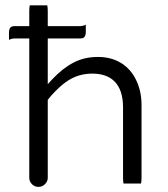

<svg xmlns="http://www.w3.org/2000/svg" viewBox="-20 -715 640 730"><path d="M93.3 -694.8Q91.3 -688.5 91.3 -672.9V-615.7H36.1Q24.9 -615.7 20 -610.8Q14.2 -605 14.2 -590.8V-563.5Q24.9 -568.8 36.1 -568.8H91.3V-39.1Q91.3 -24.9 101.6 -14.6Q111.8 -4.4 126 -4.4Q140.6 -4.4 151.1 -14.9Q161.6 -25.4 161.6 -39.1V-335.4Q178.2 -356.4 191.9 -369.6Q216.8 -395 241.2 -410.2Q281.2 -435.1 331.1 -435.1Q385.7 -435.1 415.5 -405.3Q447.8 -373 447.8 -306.6V-39.1Q447.8 -24.9 449.7 -17.1H516.1Q518.1 -23.4 518.1 -39.1V-316.4Q518.1 -367.7 498 -409.7Q478.5 -451.2 441.9 -474.6Q403.3 -498.5 352.5 -498.5Q300.3 -498.5 259.8 -477.1Q218.3 -455.6 179.2 -414.1L161.6 -395V-568.8H284.2Q295.4 -568.8 300.3 -573.7Q306.2 -579.6 306.2 -593.8V-621.1Q295.4 -615.7 284.2 -615.7H161.6V-672.9Q161.6 -687 159.7 -694.8Z"/></svg>

Font: YuPearl-ExtraLight
Style: ExtraLight
Weight: 200
Designer: Max Yao
Foundry: Max-Everyday
Version: Version 1.011; ttfautohint (v1.8.3)